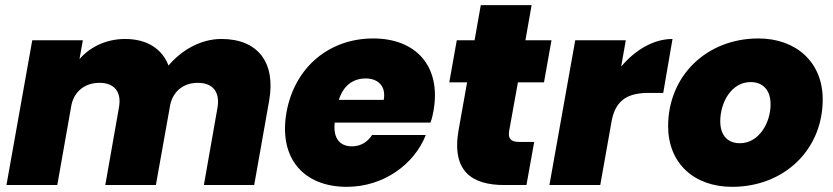

<svg xmlns="http://www.w3.org/2000/svg" viewBox="-20 -717 3227 744"><path d="M770 0H965L1023 -327C1049 -474 980 -566 838 -566C755 -566 681 -520 633 -463C608 -529 548 -566 465 -566C389 -566 327 -533 288 -488L301 -561H105L5 0H202L256 -306C266 -362 308 -396 366 -396C422 -396 452 -362 441 -301L388 0H584L640 -313C653 -367 694 -396 747 -396C803 -396 833 -362 823 -301Z M1397 -413C1442 -413 1477 -386 1467 -330H1293C1310 -385 1348 -413 1397 -413ZM1630 -194H1422C1407 -171 1382 -150 1344 -150C1301 -150 1270 -176 1277 -242H1648C1654 -257 1657 -273 1660 -288C1690 -461 1592 -568 1426 -568C1258 -568 1122 -459 1090 -281C1059 -102 1158 7 1324 7C1465 7 1585 -79 1630 -194Z M1757 -213C1729 -52 1810 0 1934 0H2020L2050 -167H1993C1959 -167 1948 -180 1953 -210L1987 -398H2088L2117 -561H2016L2040 -697H1843L1819 -561H1750L1721 -398H1790Z M2306 0 2351 -253C2368 -333 2417 -357 2495 -357H2550L2586 -566C2511 -566 2440 -522 2387 -459L2405 -561H2209L2109 0Z M3168 -332C3168 -475 3066 -568 2919 -568C2718 -568 2569 -423 2569 -228C2569 -85 2669 7 2817 7C3017 7 3168 -135 3168 -332ZM2771 -247C2771 -320 2814 -399 2889 -399C2932 -399 2966 -372 2966 -313C2966 -241 2921 -162 2847 -162C2803 -162 2771 -189 2771 -247Z"/></svg>

Font: SVN-Poppins ExtraBold
Style: Italic
Weight: 800
Italic angle: -10°
Designer: Ninad Kale (Devanagari), Jonny Pinhorn (Latin)
Foundry: Indian Type Foundry
Version: Version 3.002 2017